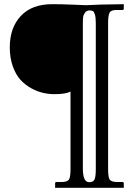

<svg xmlns="http://www.w3.org/2000/svg" viewBox="-20 -666 642 920"><path d="M498 144Q498 184.1 505.6 194.6Q513.2 205.1 538.1 206.1H566.9Q572.8 206.1 573.2 212.9V233.9H244.1V212.9Q244.1 206.1 250 206.1H278.8Q303.7 205.1 310.8 193.6Q317.9 182.1 317.9 143.1V-227.1Q293.9 -214.8 241.2 -214.8Q214.4 -214.8 186.8 -220.9Q159.2 -227.1 130.1 -242.9Q101.1 -258.8 78.6 -283Q56.2 -307.1 41.5 -347.7Q26.9 -388.2 26.9 -439Q26.9 -533.2 79.8 -589.6Q132.8 -646 230 -646Q273.9 -646 330.1 -643.6Q386.2 -641.1 393.1 -641.1L461.9 -644L573.2 -646V-625Q573.2 -618.2 566.9 -618.2H538.1Q512.2 -618.2 505.1 -605.5Q498 -592.8 498 -556.2ZM407.2 207Q427.2 207 433.1 193.6Q439 180.2 439 145V-556.2Q439 -583 434.6 -596.9Q430.2 -610.8 425 -613Q419.9 -615.2 410.2 -616.2Q395 -616.2 387.5 -605.7Q379.9 -595.2 378.4 -584.2Q377 -573.2 377 -553.2V143.1Q377.4 207 407.2 207Z"/></svg>

Font: Linux Libertine
Style: Bold
Weight: 700
Designer: Philipp H. Poll
Foundry: Philipp H. Poll
Version: Version 5.0.3